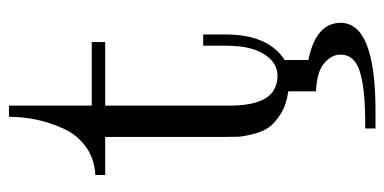

<svg xmlns="http://www.w3.org/2000/svg" viewBox="-235 -420 859 429"><g transform="rotate(-90 194.5 -205.5)"><path d="M18 -400V-422Q55 -424 81.5 -443.5Q108 -463 121.5 -493Q135 -523 141.5 -553Q148 -583 148 -615H173V-430H315V-400H173V-122Q173 -52 201 -28Q217 -15 239 -15Q268 -15 286 -42Q304 -69 306 -110Q307 -120 307 -138V-181H332V-131Q332 -36 275 1V54Q358 71 358 126Q358 204 161 204H122V181H134Q211 181 249 169Q287 157 287 126Q287 106 268 89.5Q249 73 205 71V9H204Q175 5 155 -7.5Q135 -20 125 -33.5Q115 -47 109.5 -69Q104 -91 103.5 -103Q103 -115 103 -136V-400Z"/></g></svg>

Font: CMU Serif
Style: Roman
Weight: 500
Version: Version 0.7.0